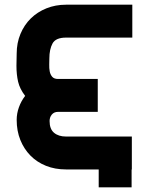

<svg xmlns="http://www.w3.org/2000/svg" viewBox="-20 -721 633 817"><path d="M540 76H400V0H261Q214 0 175.5 -15.5Q137 -31 109.5 -59Q82 -87 66.5 -125.5Q51 -164 51 -211Q51 -238 60.5 -264.5Q70 -291 87 -313Q64 -343 57 -373.5Q50 -404 50 -441L51 -493Q51 -538 67 -576.5Q83 -615 111 -642.5Q139 -670 177.5 -685.5Q216 -701 261 -701H543V-561H261Q217 -561 203.5 -536Q190 -511 190 -472Q190 -461 189.5 -446Q189 -431 191.5 -417.5Q194 -404 202 -394.5Q210 -385 227 -385H396V-245H227Q210 -245 200.5 -233.5Q191 -222 191 -206Q191 -172 210 -156Q229 -140 261 -140H541V0H540Z"/></svg>

Font: CAT North
Style: Regular
Weight: 400
Designer: Peter Wiegel
Foundry: Peter Wiegel
Version: Version 1.000